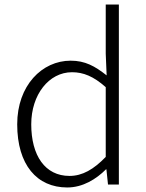

<svg xmlns="http://www.w3.org/2000/svg" viewBox="-20 -815 645 848"><path d="M277 13C346 13 405 -24 448 -67H450L457 0H505V-795H447V-578L451 -482C399 -523 356 -547 292 -547C166 -547 56 -438 56 -266C56 -87 143 13 277 13ZM287 -38C179 -38 118 -128 118 -266C118 -397 196 -496 298 -496C348 -496 393 -478 447 -430V-122C394 -67 344 -38 287 -38Z"/></svg>

Font: Source Han Sans SC Light
Style: Regular
Weight: 300
Designer: Ryoko NISHIZUKA (kana & ideographs); Paul D. Hunt (Latin, Greek & Cyrillic); Wenlong ZHANG (bopomofo); Sandoll Communica
Foundry: Adobe Systems Incorporated
Version: Version 1.004;PS 1.004;hotconv 1.0.82;makeotf.lib2.5.63406